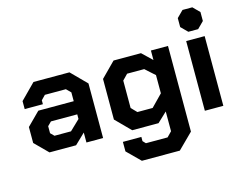

<svg xmlns="http://www.w3.org/2000/svg" viewBox="-121 -908 1690 1325"><g transform="rotate(-15 724.5 -245.5)"><path d="M45 -92V-206L137 -298H390V-361L359 -392H209L179 -361V-333H49V-390L156 -498H413L520 -390V0H401V-71L327 0H137ZM318 -102 390 -171V-204H202L175 -177V-127L200 -102Z M1117 -498V114L1009 221H738L645 129V61H777V91L796 111H951L985 76V-65L916 0H728L625 -104V-394L728 -498H924L995 -430V-498ZM985 -325 917 -386H795L757 -347V-151L795 -112H904L985 -195Z M1232 -602V-666L1278 -712H1348L1394 -666V-602L1348 -556H1278ZM1247 -498H1379V0H1247Z"/></g></svg>

Font: Chakra Petch
Style: Bold
Weight: 700
Designer: Katatrad Aksorn Co.,Ltd.
Foundry: Cadson Demak Co.,Ltd.
Version: Version 1.000; ttfautohint (v1.6)